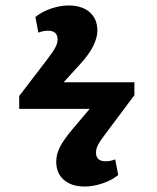

<svg xmlns="http://www.w3.org/2000/svg" viewBox="-20 -604 573 700"><path d="M289 76Q241 76 213 52Q185 28 185 -15Q185 -42 199.5 -70Q214 -98 251 -141L307 -207H50V-254L148 -382Q172 -413 181 -429.5Q190 -446 190 -460Q190 -492 155 -492Q138 -492 120 -485L109 -542Q132 -561 165.5 -572.5Q199 -584 230 -584Q279 -584 307 -559.5Q335 -535 335 -493Q335 -439 273 -371L212 -304H470V-257L372 -126Q346 -92 338 -77Q330 -62 330 -48Q330 -16 365 -16Q383 -16 400 -23L411 34Q388 53 354 64.5Q320 76 289 76Z"/></svg>

Font: Literata
Style: Bold
Weight: 700
Designer: Latin by Veronika Burian and Jose Scaglione. Greek by Irene Vlachou. Cyrillic by Vera Evstafieva.
Foundry: TypeTogether
Version: Version 3.103; ttfautohint (v1.8.4.7-5d5b);gftools[0.9.29]